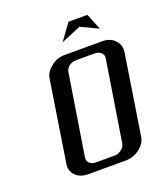

<svg xmlns="http://www.w3.org/2000/svg" viewBox="-107 -624 609 700"><g transform="rotate(-20 197.0 -273.5)"><path d="M53.2 -52.7Q53.2 -55.2 54.2 -62L103 -375Q106.4 -399.9 130.9 -418.9Q153.3 -438 186 -438H331.1Q360.4 -438 378.9 -418.9Q393.6 -403.3 393.6 -383.8Q393.6 -377.9 393.1 -375L344.2 -62Q340.8 -37.1 315.4 -18.1Q291.5 0 261.2 0H116.2Q85 0 67.4 -18.1Q53.2 -33.2 53.2 -52.7ZM126 -62Q124 -48.3 132.8 -39.6Q141.6 -30.8 157.2 -30.8H230Q244.1 -30.8 255.9 -40Q268.1 -48.3 271 -62L320.8 -375Q323.2 -388.2 313.5 -397Q304.2 -405.8 289.1 -405.8H216.8Q201.2 -405.8 189.5 -397Q178.2 -388.2 175.8 -375ZM192.9 -483.9 238.8 -546.9H312L337.9 -483.9L270 -516.1Z"/></g></svg>

Font: Hhenum
Style: Italic
Weight: 400
Designer: T. Christopher White
Version: Version 1.0